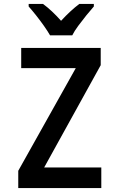

<svg xmlns="http://www.w3.org/2000/svg" viewBox="-20 -958 603 978"><path d="M73 0V-88L366 -611H88V-714H493V-626L205 -105H496V0ZM235 -778Q223 -799 204 -826Q185 -853 164 -879.5Q143 -906 126 -925V-938H199Q221 -922 244.5 -900Q268 -878 291 -852Q339 -904 384 -938H458V-925Q441 -906 420 -880Q399 -854 379 -827Q359 -800 348 -778Z"/></svg>

Font: Noto Sans Mono SemiCondensed SemiBold
Style: Regular
Weight: 600
Width: 4
Designer: Monotype Design Team
Foundry: Monotype Imaging Inc.
Version: Version 2.014; ttfautohint (v1.8.4.7-5d5b)